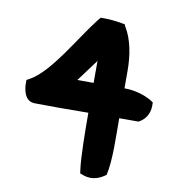

<svg xmlns="http://www.w3.org/2000/svg" viewBox="-74 -679 685 766"><g transform="rotate(10 268.0 -296.0)"><path d="M24 -303C24 -285 29 -232 73 -232C120 -231 221 -231 290 -232C290 -157 291 -54 298 -2L300 12L314 17C352 31 384 15 405 -1C419 -65 415 -155 415 -232H493C519 -245 536 -271 536 -303V-317L524 -325C496 -341 458 -353 415 -353V-422C415 -487 404 -549 376 -595L371 -605L359 -607C336 -611 312 -614 285 -614H273L265 -605C197 -519 118 -371 37 -325L24 -318ZM224 -353 290 -442V-353Z"/></g></svg>

Font: Snowfall
Style: Blk
Weight: 900
Designer: Jasper
Foundry: Cannot Into Space Fonts
Version: Version 0.9